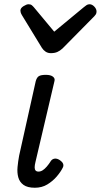

<svg xmlns="http://www.w3.org/2000/svg" viewBox="-20 -867 474 903"><path d="M144 16Q109 16 90.5 2.5Q72 -11 66 -33Q60 -55 62.5 -81.5Q65 -108 70 -135L148 -485Q153 -503 163 -509Q173 -515 196 -515Q218 -515 229 -506.5Q240 -498 236 -485L147 -106Q143 -90 143 -80Q143 -70 147.5 -65Q152 -60 161 -60Q171 -60 180.5 -66Q190 -72 200 -83.5Q210 -95 220 -111Q227 -120 238 -121Q249 -122 261 -114Q274 -105 277 -96Q280 -87 275 -78Q265 -58 246.5 -36.5Q228 -15 202.5 0.5Q177 16 144 16ZM401 -847Q413 -847 423.5 -836Q434 -825 434 -813Q434 -805 431 -800Q428 -795 424 -791L274 -639Q262 -628 249.5 -622.5Q237 -617 219 -617Q205 -617 194.5 -624Q184 -631 177 -642L83 -796Q79 -803 77.5 -808Q76 -813 76 -817Q76 -829 90.5 -838Q105 -847 114 -847Q124 -847 129.5 -842.5Q135 -838 140 -832L235 -718L374 -833Q380 -838 386.5 -842.5Q393 -847 401 -847Z"/></svg>

Font: Playwrite AT
Style: Italic
Weight: 400
Italic angle: -13.0072°
Designer: Veronika Burian, José Scaglione
Foundry: TypeTogether
Version: Version 1.002